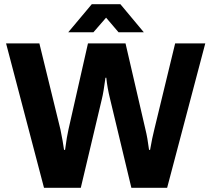

<svg xmlns="http://www.w3.org/2000/svg" viewBox="-20 -892 1004 912"><path d="M304.2 -738.8 416 -872.1H551.8L663.1 -738.8H543L483.9 -808.1L423.8 -738.8ZM189 0 8.8 -686H167L267.1 -276.9Q279.3 -217.3 284.2 -180.2H289.1Q297.9 -246.6 305.2 -276.9L397.9 -686H576.2L670.9 -276.9Q680.7 -237.8 688 -180.2H692.9Q703.1 -238.8 712.9 -276.9L812 -686H955.1L773.9 0H604L502.9 -421.9Q489.7 -474.6 484.9 -522.9H481Q471.7 -452.6 463.9 -421.9L363.8 0Z"/></svg>

Font: Archivo
Style: Bold
Weight: 700
Designer: Hector Gatti
Foundry: Omnibus-Type
Version: Version 2.001